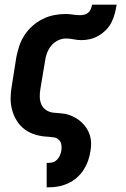

<svg xmlns="http://www.w3.org/2000/svg" viewBox="-20 -588 540 823"><path d="M180 215V110H190Q200 110 209.5 106.5Q219 103 226 95Q233 87 237 77.5Q241 68 243 58Q245 45 243 32.5Q241 20 232.5 11.5Q224 3 211.5 1Q199 -1 186 -2H185Q158 -3 132.5 -10.5Q107 -18 86.5 -33Q66 -48 52.5 -69.5Q39 -91 32 -116.5Q25 -142 25.5 -169Q26 -196 31 -223L50 -343Q55 -368 63 -392Q71 -416 85.5 -438Q100 -460 120 -477.5Q140 -495 163 -506.5Q186 -518 211 -523Q236 -528 260 -528Q277 -528 292.5 -525.5Q308 -523 325 -523Q334 -523 343 -525.5Q352 -528 359 -534.5Q366 -541 369.5 -550Q373 -559 375 -568H480Q477 -549 472 -530Q467 -511 458.5 -493.5Q450 -476 435.5 -461Q421 -446 403.5 -435.5Q386 -425 367 -420.5Q348 -416 329 -416Q312 -416 295.5 -419.5Q279 -423 262 -423Q245 -423 228 -414.5Q211 -406 199.5 -392Q188 -378 181.5 -360.5Q175 -343 173 -326L153 -206Q150 -189 150.5 -172Q151 -155 157.5 -140Q164 -125 178 -116Q192 -107 209 -105Q226 -103 243 -102Q260 -101 276 -95.5Q292 -90 305.5 -82Q319 -74 330.5 -63Q342 -52 351 -38.5Q360 -25 365 -9Q370 7 370.5 24Q371 41 368 58Q365 79 358 99.5Q351 120 339 139Q327 158 310 173Q293 188 272.5 197.5Q252 207 231 211Q210 215 189 215Z"/></svg>

Font: Iosevka Term Curly XBd Obl
Style: Regular
Weight: 800
Italic angle: -9°
Designer: Belleve Invis
Foundry: Belleve Invis
Version: Version 32.3.0